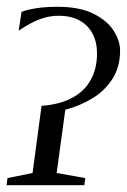

<svg xmlns="http://www.w3.org/2000/svg" viewBox="-20 -546 374 566"><path d="M-0.5 0 2 -21 76 -36 102.5 -234Q157 -238 193.2 -257.8Q229.5 -277.5 247.8 -311Q266 -344.5 266 -388.5Q266 -421.5 253 -446.5Q240 -471.5 214.8 -485.5Q189.5 -499.5 153.5 -499.5Q129.5 -499.5 108.5 -493Q87.5 -486.5 69.2 -476.5Q51 -466.5 35 -455.5L43.5 -511Q53 -515 67.8 -518.2Q82.5 -521.5 102.5 -523.8Q122.5 -526 149 -526Q215.5 -526 256.2 -505.2Q297 -484.5 315.5 -454.8Q334 -425 334 -397Q334 -348.5 311.5 -313.5Q289 -278.5 252.5 -256.2Q216 -234 172.5 -222.5L147 -36L231.5 -21L228.5 0Z"/></svg>

Font: Merriweather 120pt Light
Style: Italic
Weight: 300
Italic angle: -7.8°
Version: Version 2.101